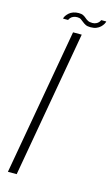

<svg xmlns="http://www.w3.org/2000/svg" viewBox="-119 -809 499 855"><g transform="rotate(15 130.5 -382.0)"><path d="M11 0H51.5L170.5 -675H130.5ZM199.5 -717Q215 -717 226 -721.5Q237 -726 244.5 -733.2Q252 -740.5 256 -747.5Q260 -754.5 261 -760H237.5Q236 -755.5 231.5 -750Q227 -744.5 219.2 -741Q211.5 -737.5 202.5 -737.5Q189.5 -737.5 181.8 -741.5Q174 -745.5 168 -751Q162 -756.5 154.2 -760.5Q146.5 -764.5 133.5 -764.5Q119.5 -764.5 108.2 -760.5Q97 -756.5 89.5 -749.8Q82 -743 77.2 -736Q72.5 -729 71.5 -722.5H95Q96.5 -727 101 -732.5Q105.5 -738 113.5 -741.5Q121.5 -745 131.5 -745Q142 -745 148.5 -740.8Q155 -736.5 161.5 -731Q168 -725.5 176.5 -721.2Q185 -717 199.5 -717Z"/></g></svg>

Font: Anybody SemiCondensed ExtraLight
Style: Italic
Weight: 250
Width: 4
Italic angle: -10°
Version: Version 1.113;gftools[0.9.25]